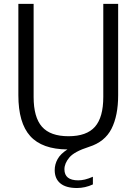

<svg xmlns="http://www.w3.org/2000/svg" viewBox="-20 -760 703 988"><path d="M376 207.5Q319.5 207.5 290.5 183.5Q261.5 159.5 261.5 115.5Q261.5 85.5 276.5 58.5Q291.5 31.5 327 9Q196.5 8 135.5 -59.8Q74.5 -127.5 74.5 -270V-740H153V-261Q153 -156.5 196 -107.8Q239 -59 332.5 -59Q426 -59 468.8 -107.8Q511.5 -156.5 511.5 -261V-740H588V-270Q588 -165 553.8 -97.5Q519.5 -30 438.5 -4.5Q362 20 336.8 50.5Q311.5 81 311.5 111Q311.5 168 382.5 168Q399 168 417 163.8Q435 159.5 458 149.5V189Q418 207.5 376 207.5Z"/></svg>

Font: Encode Sans SemiCondensed SemiCondensed
Style: Regular
Weight: 400
Width: 4
Designer: Multiple Designers
Foundry: Impallari Type
Version: Version 3.000; ttfautohint (v1.8.3) -l 8 -r 50 -G 200 -x 14 